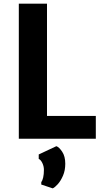

<svg xmlns="http://www.w3.org/2000/svg" viewBox="-20 -763 576 1056"><path d="M83.5 0V-743H238.5V-125.5H507V0ZM270 273 207 252V239Q213.5 230.5 217.5 213Q221.5 195.5 221.5 171Q221.5 151.5 212.8 133.5Q204 115.5 193 111V86.5L290 41Q305 46 322 71.5Q339 97 339 137.5Q339 174.5 326.5 203.2Q314 232 297.8 250Q281.5 268 270 273Z"/></svg>

Font: Koeln Type Sans
Style: Bold
Weight: 700
Designer: Eben Sorkin
Foundry: Eben Sorkin
Version: Version 2.001